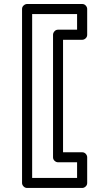

<svg xmlns="http://www.w3.org/2000/svg" viewBox="-20 -787 454 956"><path d="M89.8 124V-742.2Q89.8 -752.9 97.9 -760Q106 -767.1 115.2 -767.1H389.2Q399.9 -767.1 407 -759.3Q414.1 -751.5 414.1 -742.2V-613.8Q414.1 -603 406.2 -595.9Q398.4 -588.9 389.2 -588.9H293.9V-28.8H389.2Q399.9 -28.8 407 -21Q414.1 -13.2 414.1 -3.9V124Q414.1 134.8 406.2 141.8Q398.4 148.9 389.2 148.9H115.2Q104.5 148.9 97.2 141.1Q89.8 133.3 89.8 124ZM140.1 99.1H363.8V21H269Q259.8 21 252 13.9Q244.1 6.8 244.1 -3.9V-613.8Q244.1 -623 251.2 -631.1Q258.3 -639.2 269 -639.2H363.8V-716.8H140.1Z"/></svg>

Font: Trueno Bold Outline
Style: Regular
Weight: 700
Width: 6
Designer: Julieta Ulanovsky
Foundry: Julieta Ulanovsky
Version: Version 3.001b | FøM Fix